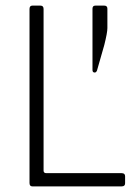

<svg xmlns="http://www.w3.org/2000/svg" viewBox="-20 -663 491 683"><path d="M362 -632V-563Q362 -547 351 -503L325 -412Q322 -405 317 -405Q309 -405 309 -414V-632Q309 -643 319 -643H351Q362 -643 362 -632ZM413 0H95Q85 0 85 -12V-631Q85 -643 95 -643H124Q135 -643 135 -631V-56Q135 -47 145 -47H413Q425 -47 425 -36V-11Q425 0 413 0Z"/></svg>

Font: Rajdhani
Style: Regular
Weight: 400
Designer: Satya Rajpurohit, Jyotish Sonowal
Foundry: Indian Type Foundry
Version: Version 1.201;PS 1.0;hotconv 1.0.78;makeotf.lib2.5.61930; tt